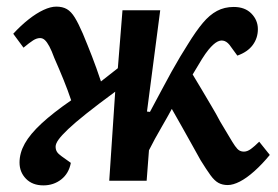

<svg xmlns="http://www.w3.org/2000/svg" viewBox="-20 -546 841 580"><path d="M424 -209 433 -208Q452 -243 468 -273.5Q484 -304 498 -329Q512 -354 524.5 -375Q537 -396 548 -413Q572 -452 592.5 -476.5Q613 -501 635.5 -513Q658 -525 686 -525Q720 -525 739.5 -505Q759 -485 759 -458Q759 -431 743.5 -410Q728 -389 697 -378L678 -404Q669 -418 658.5 -422Q648 -426 636.5 -420Q625 -414 610 -396Q601 -385 590 -367.5Q579 -350 562 -321Q575 -300 589 -276Q603 -252 618 -227Q633 -202 645 -179Q662 -151 672.5 -133Q683 -115 690 -105Q697 -95 703 -91.5Q709 -88 717 -88Q727 -88 738 -96Q749 -104 763 -118L795 -78Q772 -50 748.5 -29Q725 -8 704.5 2.5Q684 13 668 13Q652 13 640 6.5Q628 0 616 -16.5Q604 -33 586 -62Q574 -84 559 -110.5Q544 -137 528.5 -165Q513 -193 499 -217Q485 -191 471.5 -168Q458 -145 448 -126.5Q438 -108 430 -92L423 0H310L328 -269Q275 -230 240.5 -202.5Q206 -175 186 -156Q166 -137 157 -124.5Q148 -112 148 -103Q148 -94 152 -87.5Q156 -81 166 -74L194 -54Q188 -22 165 -4Q142 14 111 14Q78 14 58.5 -6Q39 -26 39 -55Q39 -84 55 -112.5Q71 -141 105.5 -173Q140 -205 195 -243Q185 -273 172 -305Q159 -337 144 -371Q136 -393 129 -406Q122 -419 115.5 -425Q109 -431 101 -431Q91 -431 80 -424Q69 -417 51 -402L20 -444Q43 -469 66.5 -487.5Q90 -506 111.5 -516Q133 -526 150 -526Q169 -526 182 -518.5Q195 -511 206 -493Q217 -475 230 -445Q245 -409 258 -375.5Q271 -342 285 -300L336 -340L350 -515H464Z"/></svg>

Font: Literata 18pt SemiBold
Style: Italic
Weight: 600
Italic angle: -2°
Designer: Latin by Veronika Burian and Jose Scaglione. Greek by Irene Vlachou. Cyrillic by Vera Evstafieva
Foundry: TypeTogether
Version: Version 3.103;gftools[0.9.29]